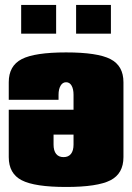

<svg xmlns="http://www.w3.org/2000/svg" viewBox="-20 -740 530 770"><path d="M64.9 -605V-720.2H205.1V-605ZM285.2 -605V-720.2H424.8V-605ZM274.9 -200.2H194.8V-160.2Q194.8 -135.7 205.1 -122.8Q215.3 -109.9 234.9 -109.9Q254.4 -109.9 264.6 -122.8Q274.9 -135.7 274.9 -160.2ZM274.9 -299.8V-359.9Q274.9 -382.8 267.1 -396.5Q259.3 -410.2 245.1 -410.2Q231 -410.2 222.9 -396.2Q214.8 -382.3 214.8 -359.9V-339.8H15.1V-410.2Q15.1 -476.1 67.1 -502.9Q119.1 -529.8 245.1 -529.8Q371.1 -529.8 423.1 -502.9Q475.1 -476.1 475.1 -410.2V-109.9Q475.1 -43.9 423.1 -17.1Q371.1 9.8 245.1 9.8Q119.1 9.8 67.1 -17.1Q15.1 -43.9 15.1 -109.9V-299.8Z"/></svg>

Font: Mikodacs
Style: Regular
Weight: 400
Designer: gluk (gluksza@wp.pl)
Foundry: gluk (gluksza@wp.pl)
Version: Version 0.28